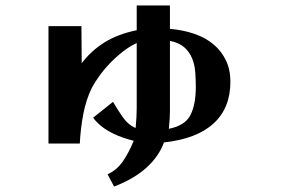

<svg xmlns="http://www.w3.org/2000/svg" viewBox="-20 -586 1040 705"><path d="M158 -59V-490H279L280 -354Q315 -400 364 -430.5Q413 -461 482 -475V-566H604V-480Q652 -476 693 -462Q734 -448 763.5 -423.5Q793 -399 809.5 -364.5Q826 -330 826 -286Q826 -189 764 -132.5Q702 -76 582 -63Q564 -13 519 28.5Q474 70 399 99L375 54Q408 39 430 8Q452 -23 471 -69Q428 -80 399 -94Q370 -108 353 -122Q333 -138 322 -154L395 -212Q410 -186 430 -157Q450 -128 478 -116Q480 -138 481 -155Q482 -172 482 -189V-428Q456 -416 430.5 -396Q405 -376 383 -353Q361 -330 344 -306Q327 -282 317 -263Q296 -220 286 -168Q276 -116 273 -59ZM699 -266Q699 -293 697 -320.5Q695 -348 685.5 -371.5Q676 -395 657 -412Q638 -429 604 -436V-177Q604 -165 603 -149Q602 -133 600 -113Q660 -125 679.5 -164Q699 -203 699 -266Z"/></svg>

Font: Cafe24 ClassicType
Style: Regular
Weight: 400
Designer: Cafe24 thkim, hmlim, mnelim & 4IR
Foundry: Cafe24
Version: Version 1.000